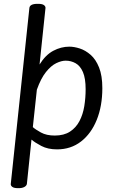

<svg xmlns="http://www.w3.org/2000/svg" viewBox="-20 -772 610 1000"><path d="M179 -752Q199 -752 208 -746Q217 -740 217 -731L186 -436Q217 -486 257.5 -507.5Q298 -529 341 -529Q366 -529 395.5 -519.5Q425 -510 452 -486.5Q479 -463 496 -420.5Q513 -378 513 -313Q513 -220 484 -148Q455 -76 402 -35Q349 6 277 6Q229 6 195 -12Q161 -30 144 -45L120 186Q118 196 106.5 202Q95 208 78 208H74Q54 208 45 202Q36 196 36 187L133 -730Q135 -752 175 -752ZM322 -456Q300 -456 273 -443Q246 -430 219.5 -397Q193 -364 172 -305L151 -110Q164 -98 193 -82Q222 -66 265 -66Q313 -66 344.5 -86.5Q376 -107 394 -141.5Q412 -176 419 -219Q426 -262 426 -307Q426 -364 412 -396.5Q398 -429 374 -442.5Q350 -456 322 -456Z"/></svg>

Font: Asap VF Beta
Style: Italic
Weight: 400
Italic angle: -6°
Designer: Pablo Cosgaya
Foundry: Pablo Cosgaya
Version: Version 1.007